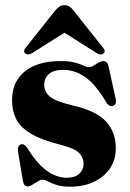

<svg xmlns="http://www.w3.org/2000/svg" viewBox="-20 -710 503 742"><path d="M238 -23Q269 -23 286 -38.2Q303 -53.5 303 -77Q303 -101 285.8 -118.8Q268.5 -136.5 214 -150.5Q139.5 -169 98.8 -193.8Q58 -218.5 42.2 -250.5Q26.5 -282.5 26.5 -322.5Q26.5 -394 75.8 -434Q125 -474 214.5 -474Q248 -474 269.2 -468.2Q290.5 -462.5 302.8 -456.5Q315 -450.5 322 -450.5Q335 -450.5 351.2 -462.2Q367.5 -474 380.5 -474Q386 -474 391 -470.2Q396 -466.5 399 -456L425.5 -335Q433.5 -307.5 418 -301.5Q403.5 -295.5 392 -312.5Q350.5 -383 310.2 -411.5Q270 -440 223.5 -440Q187.5 -440 169.2 -424.2Q151 -408.5 151 -382Q151 -356 171.8 -337.5Q192.5 -319 259 -303Q353 -281.5 390.2 -240Q427.5 -198.5 427.5 -137.5Q427.5 -92 404.5 -58.5Q381.5 -25 341.5 -6.8Q301.5 11.5 251 11.5Q219 11.5 198.5 4.8Q178 -2 165.5 -8.8Q153 -15.5 145 -15.5Q137 -15.5 126.2 -9Q115.5 -2.5 105 4Q94.5 10.5 86.5 10.5Q72 10.5 68.5 -11L50.5 -118.5Q45.5 -145.5 59.5 -151.5Q72.5 -157 85.5 -138Q124 -76 162 -49.5Q200 -23 238 -23ZM380 -503.5Q369.5 -494.5 353.5 -505L229 -583.5L104.5 -505Q89 -495 77.5 -503.5Q68 -512 79.5 -526L193.5 -669.5Q202 -679.5 210 -684.8Q218 -690 229 -690Q240.5 -690 248.2 -684.8Q256 -679.5 264 -669.5L378 -526Q390 -512 380 -503.5Z"/></svg>

Font: Fraunces 72pt S000
Style: Bold
Weight: 700
Version: Version 1.000; ttfautohint (v1.8.3)